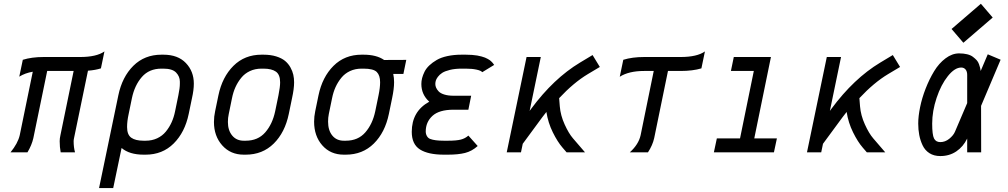

<svg xmlns="http://www.w3.org/2000/svg" viewBox="-20 -799 5289 1007"><path d="M99.6 -485.4Q146.5 -500 209 -500H399.9Q486.3 -500 527.8 -529.3L509.3 -440.4Q480.5 -431.2 441.4 -428.2L368.2 -74.2Q366.2 -65.4 366.2 -58.6Q366.2 -25.9 373.5 0H298.3Q293 -27.3 293 -58.6Q293 -72.8 296.9 -89.8L366.2 -426.8H227.5L154.8 -74.2Q146.5 -37.6 124 0H35.2Q73.7 -47.4 83.5 -89.8L151.9 -422.9Q111.8 -416 81.1 -397Z M836.9 -512.2Q913.1 -512.2 954.8 -468.5Q996.6 -424.8 996.6 -360.4Q996.6 -327.1 986.8 -283.7L969.7 -201.2Q949.7 -105 890.9 -46.4Q832 12.2 743.7 12.2H733.4Q658.7 12.2 617.7 -22.9L573.7 187.5H499.5L600.6 -298.8Q620.6 -395.5 679.4 -453.9Q738.3 -512.2 826.7 -512.2ZM646.5 -132.8Q646.5 -92.3 668.5 -76.7Q690.4 -61 733.4 -61H743.7Q777.3 -61 804.4 -73.7Q831.5 -86.4 849.9 -108.9Q868.2 -131.3 880.1 -157.7Q892.1 -184.1 898.4 -215.8L915.5 -299.3Q923.3 -336.9 923.3 -360.4V-371.1Q923.3 -397.9 903.6 -418.5Q883.8 -439 836.9 -439H826.7Q762.2 -439 724.1 -395.3Q686 -351.6 671.9 -284.2L654.8 -201.2Q646.5 -163.6 646.5 -132.8Z M1258.3 12.2Q1189 12.2 1145.5 -36.6Q1102.1 -85.4 1102.1 -159.2Q1102.1 -187.5 1108.4 -216.3L1125.5 -298.8Q1145.5 -395 1204.3 -453.6Q1263.2 -512.2 1351.6 -512.2H1361.8Q1399.4 -512.2 1428.5 -503.2Q1457.5 -494.1 1474.9 -479.7Q1492.2 -465.3 1503.2 -445.6Q1514.2 -425.8 1518.3 -407Q1522.5 -388.2 1522.5 -367.2Q1522.5 -333.5 1511.7 -284.2L1494.6 -201.2Q1474.6 -104.5 1415.8 -46.1Q1356.9 12.2 1268.6 12.2ZM1449.2 -367.2Q1449.2 -407.7 1427 -423.3Q1404.8 -439 1361.8 -439H1351.6Q1317.9 -439 1290.8 -426.3Q1263.7 -413.6 1245.4 -391.1Q1227.1 -368.7 1215.1 -342.3Q1203.1 -315.9 1196.8 -284.2L1179.7 -200.7Q1175.3 -181.2 1175.3 -159.2Q1175.3 -115.2 1197.8 -88.1Q1220.2 -61 1258.3 -61H1268.6Q1333 -61 1371.1 -104.7Q1409.2 -148.4 1423.3 -215.8L1440.4 -298.8Q1449.2 -342.8 1449.2 -367.2Z M1876.5 -512.2H1886.7Q1954.6 -512.2 1994.6 -484.4L2110.8 -484.9L2095.7 -411.1H2042.5Q2046.9 -391.1 2046.9 -367.7Q2046.9 -333.5 2036.6 -284.2L2019.5 -201.2Q1999.5 -104.5 1940.7 -46.1Q1881.8 12.2 1793.5 12.2H1783.2Q1713.4 12.2 1670.4 -36.6Q1627.4 -85.4 1627.4 -161.1Q1627.4 -188 1633.3 -215.8L1650.4 -298.8Q1670.4 -395 1729.2 -453.6Q1788.1 -512.2 1876.5 -512.2ZM1721.7 -284.2 1704.6 -201.2Q1700.7 -182.1 1700.7 -161.1Q1700.7 -115.2 1722.9 -88.1Q1745.1 -61 1783.2 -61H1793.5Q1857.9 -61 1896 -104.7Q1934.1 -148.4 1948.2 -215.8L1965.3 -298.8Q1973.6 -338.9 1973.6 -367.7Q1973.6 -403.8 1956.1 -421.4Q1938.5 -439 1886.7 -439H1876.5Q1842.8 -439 1815.7 -426.3Q1788.6 -413.6 1770.3 -391.1Q1752 -368.7 1740 -342.3Q1728 -315.9 1721.7 -284.2Z M2509.3 -420.4Q2502.9 -428.7 2479.5 -433.8Q2456.1 -439 2422.9 -439H2401.4Q2366.2 -439 2339.6 -432.4Q2313 -425.8 2299.1 -416.7Q2285.2 -407.7 2276.4 -395.8Q2267.6 -383.8 2265.4 -375Q2263.2 -366.2 2263.2 -358.4Q2263.2 -349.1 2267.1 -339.6Q2271 -330.1 2280.5 -319.8Q2290 -309.6 2310.3 -303.2Q2330.6 -296.9 2358.9 -296.9H2451.2L2436.5 -223.6H2358.9Q2283.2 -223.6 2248 -191.2Q2212.9 -158.7 2212.9 -109.4Q2212.9 -96.2 2219.2 -85.2Q2225.6 -74.2 2236.3 -70.3Q2259.8 -61 2308.1 -61H2329.6Q2373.5 -61 2396.7 -66.9Q2419.9 -72.8 2436.5 -87.9L2485.4 -33.2Q2455.1 -5.9 2418.9 3.2Q2382.8 12.2 2329.6 12.2H2308.1Q2225.6 12.2 2182.6 -15.1Q2139.6 -42.5 2139.6 -107.4Q2139.6 -215.3 2231.4 -265.6Q2189.9 -303.2 2189.9 -358.4Q2189.9 -373.5 2193.8 -389.2Q2197.8 -404.8 2206.5 -422.6Q2215.3 -440.4 2231.9 -456.1Q2248.5 -471.7 2270.8 -484.6Q2293 -497.6 2326.7 -504.9Q2360.4 -512.2 2401.4 -512.2H2422.9Q2440.4 -512.2 2455.8 -511Q2471.2 -509.8 2483.2 -507.8Q2495.1 -505.9 2505.9 -502.7Q2516.6 -499.5 2523.9 -496.8Q2531.2 -494.1 2538.6 -489.7Q2545.9 -485.4 2549.8 -482.7Q2553.7 -480 2558.1 -475.3Q2562.5 -470.7 2564.2 -468.8Q2565.9 -466.8 2568.6 -462.9Q2571.3 -459 2571.8 -458.5Z M2712.4 0H2637.7L2741.7 -500H2816.4L2757.8 -217.3L2765.6 -228Q2883.8 -387.7 3022 -470.7L3087.9 -510.3L3126 -447.8L3063 -410.2Q2988.8 -365.7 2912.6 -284.2L2916 -241.2Q2919.9 -193.8 2941.4 -146.5Q2962.9 -99.1 2984.9 -73.7L3048.3 0H2951.7L2930.2 -24.9Q2904.3 -54.7 2879.4 -105Q2854.5 -155.3 2845.7 -211.9Q2837.4 -201.7 2824.2 -184.1L2721.7 -44.9Z M3358.4 -500H3549.3Q3635.7 -500 3677.2 -529.3L3658.7 -440.4Q3613.3 -426.8 3549.3 -426.8H3483.4L3411.1 -74.7Q3402.8 -37.1 3378.4 0H3283.2Q3329.1 -41.5 3339.8 -89.4L3408.7 -426.8H3358.4Q3278.3 -426.8 3230.5 -396.5L3249 -485.4Q3295.9 -500 3358.4 -500Z M4039.1 0H3724.1L3739.7 -73.2H3861.3L3933.6 -426.8H3813.5L3828.6 -500H4023.4L3936 -73.2H4054.7Z M4287.1 0H4212.4L4316.4 -500H4391.1L4332.5 -217.3L4340.3 -228Q4458.5 -387.7 4596.7 -470.7L4662.6 -510.3L4700.7 -447.8L4637.7 -410.2Q4563.5 -365.7 4487.3 -284.2L4490.7 -241.2Q4494.6 -193.8 4516.1 -146.5Q4537.6 -99.1 4559.6 -73.7L4623 0H4526.4L4504.9 -24.9Q4479 -54.7 4454.1 -105Q4429.2 -155.3 4420.4 -211.9Q4412.1 -201.7 4398.9 -184.1L4296.4 -44.9Z M5032.7 -574.7 4970.7 -647 5124.5 -779.3 5186.5 -707ZM4869.1 -150.9Q4869.1 -92.3 4878.7 -73Q4888.2 -53.7 4911.6 -53.7Q4937 -53.7 4958.5 -71Q4980 -88.4 4988.3 -107.4L5052.7 -258.3V-406.2Q5052.7 -424.3 5044.2 -434.6Q5035.6 -444.8 5021.5 -444.8Q4987.3 -444.8 4951.4 -399.9Q4915.5 -355 4892.3 -285.6Q4869.1 -216.3 4869.1 -150.9ZM4795.9 -150.9Q4795.9 -189 4805.7 -236.8Q4815.4 -284.7 4834.7 -334.2Q4854 -383.8 4879.2 -425.3Q4904.3 -466.8 4939 -492.9Q4973.6 -519 5010.3 -519Q5033.7 -519 5052.5 -514.4Q5071.3 -509.8 5083 -500.7Q5094.7 -491.7 5102.5 -483.2Q5110.4 -474.6 5114.7 -462.2Q5119.1 -449.7 5120.6 -443.1Q5122.1 -436.5 5123.5 -426.8L5160.6 -514.2L5228 -485.8L5125.5 -243.7L5126 0H5052.7V-72.3Q5032.2 -29.8 4995.8 -5.1Q4959.5 19.5 4911.6 19.5Q4878.4 19.5 4854.7 4.4Q4831.1 -10.7 4818.8 -36.9Q4806.6 -63 4801.3 -90.8Q4795.9 -118.7 4795.9 -150.9Z"/></svg>

Font: Anka/Coder Condensed
Style: Italic
Weight: 400
Width: 4
Italic angle: -12°
Monospace: yes
Version: Version 001.100